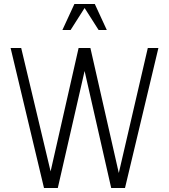

<svg xmlns="http://www.w3.org/2000/svg" viewBox="-20 -940 845 960"><path d="M200 0H269L403 -585L536 0H605L772 -700H719L574 -75L432 -700H373L233 -83L86 -700H33ZM292 -790H333L403 -900L473 -790H514L454 -920H352Z"/></svg>

Font: Uncut Sans Light
Style: Regular
Weight: 300
Designer: Kasper Nordkvist
Foundry: UNCUT.wtf
Version: Version 1.304;Glyphs 3.2 (3246)